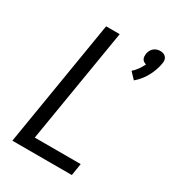

<svg xmlns="http://www.w3.org/2000/svg" viewBox="-185 -865 871 967"><g transform="rotate(30 250.5 -382.0)"><path d="M418 -569 384 -605Q399 -618 410.5 -634.5Q422 -651 431 -669Q424 -671 417.5 -675Q411 -679 407.5 -685.5Q404 -692 403.5 -700Q403 -708 404 -716Q406 -726 410.5 -735Q415 -744 423 -751Q431 -758 440.5 -761Q450 -764 460 -764Q470 -764 478.5 -761Q487 -758 493 -751Q499 -744 500.5 -735Q502 -726 500 -716Q497 -696 490 -676Q483 -656 473 -637Q463 -618 449 -600.5Q435 -583 418 -569ZM40 0 161 -735H240L130 -70H397L386 0Z"/></g></svg>

Font: Iosevka Term Curly
Style: Italic
Weight: 400
Italic angle: -9°
Designer: Belleve Invis
Foundry: Belleve Invis
Version: Version 32.3.0